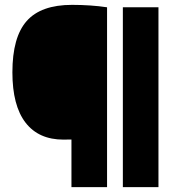

<svg xmlns="http://www.w3.org/2000/svg" viewBox="-20 -770 726 790"><path d="M274 0V-196Q266 -196 258.2 -195.8Q250.5 -195.5 241.5 -195.5Q139 -195.5 85 -265.5Q31 -335.5 31 -472.5Q31 -617 89.8 -683.5Q148.5 -750 276.5 -750Q313.5 -750 350.8 -747.5Q388 -745 420.5 -740V0ZM485.5 0V-740H632V0Z"/></svg>

Font: Encode Sans SC Black
Style: Regular
Weight: 900
Version: Version 3.002